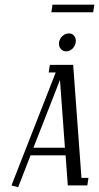

<svg xmlns="http://www.w3.org/2000/svg" viewBox="-20 -788 421 816"><path d="M28.8 0 216.8 -480H187L191.9 -512.2H291L326.2 -32.2H356L351.1 0H268.1L258.8 -127.9H109.9L57.1 7.8ZM122.1 -160.2H255.9L234.9 -448.2ZM198.2 -735.8 203.1 -768.1H380.9L376 -735.8ZM230.5 -602.1Q230.5 -606 231 -607.9Q232.9 -623.5 245.4 -634.8Q257.8 -646 272.9 -646Q286.1 -646 294.2 -637Q302.2 -627.9 302.2 -614.3Q302.2 -609.9 301.8 -607.9Q299.3 -592.3 287.8 -581.1Q276.4 -569.8 261.2 -569.8Q248 -569.8 239.3 -579.1Q230.5 -588.4 230.5 -602.1Z"/></svg>

Font: Gawaa
Style: Italic
Weight: 400
Designer: T. Christopher White
Version: Version 1.0